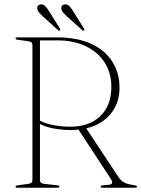

<svg xmlns="http://www.w3.org/2000/svg" viewBox="-20 -874 658 894"><path d="M536.5 -466Q536.5 -392.5 494.2 -342.5Q452 -292.5 381.5 -276.5L532 -49Q545 -30 561 -22.8Q577 -15.5 599.5 -12.5Q611.5 -10.5 614.8 -9Q618 -7.5 618 -5Q618 0 609 0H457.5Q448.5 0 448.5 -5Q448.5 -10 458 -11L489 -14Q512 -16 494.5 -43.5L345.5 -270.5Q328.5 -268.5 310.5 -268.5Q272 -268.5 233.2 -275.2Q194.5 -282 166 -296.5V-35.5Q166 -20 185.5 -18L247.5 -11Q256.5 -10.5 256.5 -5Q256.5 0 248.5 0H60.5Q52.5 0 52.5 -5Q52.5 -10 61.5 -11L111.5 -18Q131 -20 131 -35.5V-664.5Q131 -680 111.5 -682L61.5 -689Q52.5 -690 52.5 -695Q52.5 -700 60.5 -700H245.5Q339.5 -700 404.5 -670Q469.5 -640 503 -587Q536.5 -534 536.5 -466ZM166 -686V-312Q193.5 -297.5 232.5 -290.8Q271.5 -284 306.5 -284Q396 -284 447.2 -333.5Q498.5 -383 498.5 -470.5Q498.5 -533 468 -581.8Q437.5 -630.5 380.8 -658.2Q324 -686 245.5 -686ZM322 -819.5 371 -741Q375 -735 372 -732.5Q368 -729.5 362.5 -734L290.5 -798.5Q281.5 -807 274.5 -814.8Q267.5 -822.5 266 -832Q262.5 -850 281.5 -853.5Q293.5 -855 302.8 -845.5Q312 -836 322 -819.5ZM210 -819.5 259 -741Q262.5 -735 260 -732.5Q256 -729.5 250 -734L178.5 -798.5Q169.5 -807 162.5 -814.8Q155.5 -822.5 153.5 -832Q150.5 -850 169.5 -853.5Q181.5 -855 190.5 -845.5Q199.5 -836 210 -819.5Z"/></svg>

Font: Fraunces 72pt Thin
Style: Regular
Weight: 100
Version: Version 1.000;[b76b70a41]